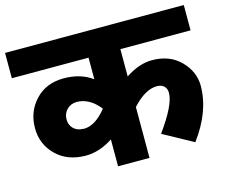

<svg xmlns="http://www.w3.org/2000/svg" viewBox="-117 -807 1098 938"><g transform="rotate(-15 432.0 -338.0)"><path d="M884 -549H529V-411Q599 -457 663 -457Q753 -457 807.5 -401.5Q862 -346 862 -275Q862 -145 765 -15L614 -98Q703 -221 703 -281Q703 -303 690 -315.5Q677 -328 654 -328Q594 -328 529 -256V1H370V-135Q301 -90 233 -90Q140 -90 83 -146Q26 -202 26 -284Q26 -367 80.5 -425Q135 -483 224 -483Q309 -483 368 -440V-549H-20V-677H884ZM254 -220 255 -219Q314 -219 370 -289V-292Q319 -355 256 -355Q226 -355 206 -335Q186 -315 186 -285Q186 -257 204.5 -238.5Q223 -220 254 -220Z"/></g></svg>

Font: Martel Sans Heavy
Style: Regular
Weight: 900
Designer: Dan Reynolds and Mathieu Réguer
Foundry: Dan Reynolds and Mathieu Réguer
Version: Version 1.001;PS 001.001;hotconv 1.0.70;makeotf.lib2.5.58329